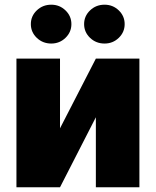

<svg xmlns="http://www.w3.org/2000/svg" viewBox="-20 -794 661 814"><path d="M234.4 -250 386.4 -545.5H571V0H386.4V-296.9L234.4 0H49.7V-545.5H234.4ZM197.4 -609.4Q161.2 -609.4 136 -633.5Q110.8 -657.7 110.8 -691.8Q110.8 -725.9 136 -750Q161.2 -774.1 197.4 -774.1Q232.6 -774.1 257.6 -750Q282.7 -725.9 282.7 -691.8Q282.7 -657.7 257.6 -633.5Q232.6 -609.4 197.4 -609.4ZM423.3 -609.4Q387.1 -609.4 361.9 -633.5Q336.6 -657.7 336.6 -691.8Q336.6 -725.9 361.9 -750Q387.1 -774.1 423.3 -774.1Q458.5 -774.1 483.5 -750Q508.5 -725.9 508.5 -691.8Q508.5 -657.7 483.5 -633.5Q458.5 -609.4 423.3 -609.4Z"/></svg>

Font: Inter UI Black
Style: Regular
Weight: 900
Designer: Rasmus Andersson
Foundry: rsms
Version: 3.2;8d6f07862